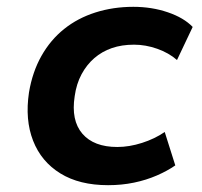

<svg xmlns="http://www.w3.org/2000/svg" viewBox="-20 -533 592 563"><path d="M297 10Q213 10 157 -24.5Q101 -59 77 -120.5Q53 -182 65 -262Q75 -322 101.5 -369Q128 -416 168 -448Q208 -480 260 -496.5Q312 -513 371 -513Q425 -513 472 -497Q519 -481 545 -454L499 -357Q475 -378 441 -390Q407 -402 373 -402Q337 -402 308 -392Q279 -382 256.5 -362.5Q234 -343 219 -315Q204 -287 199 -251Q188 -180 221.5 -141Q255 -102 324 -102Q359 -102 396.5 -114Q434 -126 463 -146L494 -48Q471 -32 440 -18.5Q409 -5 373 2.5Q337 10 297 10Z"/></svg>

Font: Nunito Sans 6pt
Style: Bold Italic
Weight: 700
Italic angle: -9°
Version: Version 3.101;gftools[0.9.27]